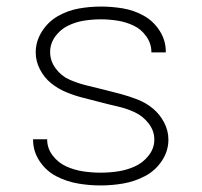

<svg xmlns="http://www.w3.org/2000/svg" viewBox="-20 -558 616 586"><path d="M287 8Q322 8 356.5 2Q391 -4 422.5 -20.5Q454 -37 474 -67Q494 -97 494 -132Q494 -159 481 -184Q468 -209 447 -226.5Q426 -244 400.5 -254Q375 -264 349 -271Q323 -278 296.5 -284.5Q270 -291 243.5 -297.5Q217 -304 192 -315Q167 -326 150 -349Q133 -372 133 -399Q133 -425 148.5 -446.5Q164 -468 187.5 -479.5Q211 -491 236.5 -495Q262 -499 288 -499Q313 -499 338.5 -495Q364 -491 387.5 -480Q411 -469 426.5 -447Q442 -425 442 -400V-398H486V-401Q486 -435 467 -464.5Q448 -494 418 -510.5Q388 -527 354.5 -532.5Q321 -538 288 -538Q254 -538 220.5 -532Q187 -526 157 -509Q127 -492 108 -462Q89 -432 89 -398Q89 -371 102 -346Q115 -321 136 -304Q157 -287 182.5 -276.5Q208 -266 234 -259.5Q260 -253 286.5 -246Q313 -239 339.5 -233Q366 -227 391 -215.5Q416 -204 433.5 -181.5Q451 -159 451 -132Q451 -105 433.5 -83Q416 -61 391.5 -50Q367 -39 340.5 -35Q314 -31 287 -31Q260 -31 233.5 -35Q207 -39 182.5 -50Q158 -61 141 -83Q124 -105 124 -132V-133H81V-131Q81 -96 101 -66Q121 -36 152 -20Q183 -4 217.5 2Q252 8 287 8Z"/></svg>

Font: Iosevka Sparkle Extralight
Style: Regular
Weight: 200
Designer: Belleve Invis
Foundry: Belleve Invis
Version: Version 4.5.0; ttfautohint (v1.8.3)